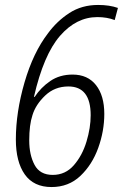

<svg xmlns="http://www.w3.org/2000/svg" viewBox="-20 -745 496 775"><path d="M188 10Q257 10 304.5 -35Q352 -80 376.5 -148Q401 -216 401 -285Q401 -359 367.5 -401.5Q334 -444 273 -444Q221 -444 183 -418Q145 -392 120 -354H117Q156 -524 222 -600Q288 -676 373 -676Q412 -676 443 -664L456 -713Q422 -725 376 -725Q310 -725 260 -692.5Q210 -660 174 -611Q114 -533 79 -412.5Q44 -292 44 -182Q44 -92 80 -41Q116 10 188 10ZM193 -39Q141 -39 119.5 -79.5Q98 -120 98 -178Q98 -241 111 -280Q124 -323 162.5 -359.5Q201 -396 256 -396Q346 -396 346 -280Q346 -229 329 -173Q312 -117 278 -78Q244 -39 193 -39Z"/></svg>

Font: Noto Sans Display SemiCondensed Light
Style: Italic
Weight: 300
Width: 4
Italic angle: -12°
Designer: Monotype Design Team
Foundry: Monotype Imaging Inc.
Version: Version 1.900